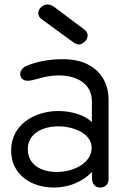

<svg xmlns="http://www.w3.org/2000/svg" viewBox="-20 -835 575 863"><path d="M105 -165C105 -235 172 -267 242 -267C316 -267 392 -232 392 -171C392 -102 311 -62 235 -62C167 -62 105 -93 105 -165ZM99 -539C82 -532 71 -516 71 -503C71 -480 88 -472 105 -472C136 -472 178 -496 243 -496C337 -496 393 -450 393 -381V-286C360 -319 299 -336 242 -336C137 -336 30 -276 30 -159C30 -47 124 8 222 8C286 8 350 -16 393 -62C393 -53 393 -47 394 -28C395 -9 407 8 431 8C455 8 468 -10 468 -29V-388C468 -489 398 -569 265 -569C196 -569 143 -557 99 -539ZM300 -652C310 -644 322 -635 335 -635C340 -635 344 -636 349 -639C365 -648 374 -662 374 -676C374 -681 372 -686 370 -691C368 -693 361 -701 358 -703L222 -805C213 -811 203 -815 193 -815C187 -815 181 -813 175 -810C160 -802 152 -789 152 -776C152 -770 154 -765 157 -759L164 -751Z"/></svg>

Font: Numismatica Pro
Style: Regular
Weight: 400
Designer: Chris Hopkins
Foundry: Edward C. D. Hopkins
Version: Version 2.19D